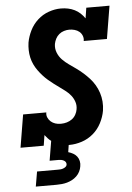

<svg xmlns="http://www.w3.org/2000/svg" viewBox="-62 -789 725 1055"><g transform="rotate(-5 300.0 -261.5)"><path d="M92 220 106 138H221Q228 138 235 137.5Q242 137 249.5 134.5Q257 132 263.5 127Q270 122 271 115Q272 107 268.5 101Q265 95 258.5 91.5Q252 88 245 86.5Q238 85 230 85H180L198 -23Q188 -30 180 -39Q172 -48 164 -58L155 0H27L57 -181H185Q182 -166 188 -152.5Q194 -139 204.5 -130Q215 -121 228.5 -116.5Q242 -112 257 -112H262Q277 -112 292.5 -116.5Q308 -121 321 -130.5Q334 -140 342 -154.5Q350 -169 352 -183Q356 -205 349.5 -224.5Q343 -244 331 -259.5Q319 -275 303.5 -287Q288 -299 272 -310.5Q256 -322 240 -334Q224 -346 209 -359Q194 -372 181 -386.5Q168 -401 156.5 -417Q145 -433 136.5 -451Q128 -469 123.5 -489Q119 -509 118.5 -530Q118 -551 121 -572Q127 -605 143 -637.5Q159 -670 186 -694.5Q213 -719 247 -731Q281 -743 314 -743Q335 -743 354 -739Q373 -735 390 -726.5Q407 -718 420.5 -705.5Q434 -693 445 -677L454 -735H582L552 -554H424Q427 -569 421.5 -583Q416 -597 405 -606Q394 -615 379.5 -619Q365 -623 350 -623Q336 -623 321 -618.5Q306 -614 294 -604Q282 -594 275 -580.5Q268 -567 265 -552Q261 -527 270 -504Q279 -481 295.5 -464Q312 -447 331.5 -433.5Q351 -420 370.5 -406Q390 -392 407.5 -376.5Q425 -361 441 -343.5Q457 -326 469 -305.5Q481 -285 488.5 -262Q496 -239 498 -214Q500 -189 496 -163Q490 -129 473 -96Q456 -63 428 -39Q400 -15 365 -3.5Q330 8 296 8H292L286 47Q300 51 312.5 58Q325 65 333.5 76Q342 87 345 101.5Q348 116 345 131Q343 145 336 159Q329 173 317.5 184Q306 195 292.5 202Q279 209 265 213Q251 217 236 218.5Q221 220 207 220Z"/></g></svg>

Font: Iosevka Etoile Heavy
Style: Italic
Weight: 900
Italic angle: -9°
Designer: Belleve Invis
Foundry: Belleve Invis
Version: Version 22.1.2; ttfautohint (v1.8.4)